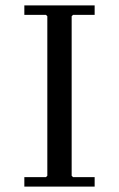

<svg xmlns="http://www.w3.org/2000/svg" viewBox="-20 -690 440 710"><path d="M330 -635H250L245 -630V-40L250 -35H330V0H70V-35H150L155 -40V-630L150 -635H70V-670H330Z"/></svg>

Font: Brygada 1918
Style: Regular
Weight: 400
Designer: Mateusz Machalski | Borys Kosmynka | Przemek Hoffer
Foundry: NIEPODLEGLA 2018
Version: Version 3.006